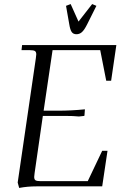

<svg xmlns="http://www.w3.org/2000/svg" viewBox="-20 -926 606 954"><path d="M67.9 -19 158.2 -637.2Q160.2 -650.9 160.2 -655.8Q160.2 -668.5 153.3 -672.6Q146.5 -676.8 127.9 -676.8H86.9L89.8 -702.1H558.1L532.2 -524.9H507.8L478 -676.8H241.2L196.8 -376H268.1Q335 -376 401.9 -382.8L399.9 -355L398.9 -350.1L372.1 -347.2Q345.2 -350.1 301.8 -350.1H192.9L151.9 -65.9Q149.9 -52.2 149.9 -46.9Q149.9 -34.2 156.7 -30Q163.6 -25.9 182.1 -25.9H416L487.8 -176.8H514.2L487.8 0H161.1Q116.2 0 75.2 7.8ZM308.1 -897 331.1 -905.8 370.1 -818.8 438 -905.8 459 -897 413.1 -805.2Q399.4 -777.8 387.5 -766.8Q375.5 -755.9 359.9 -755.9Q344.2 -755.9 336.4 -766.8Q328.6 -777.8 324.2 -805.2Z"/></svg>

Font: Dihjauti
Style: Italic
Weight: 400
Italic angle: -9°
Designer: T. Christopher White
Version: Version 3.0.0